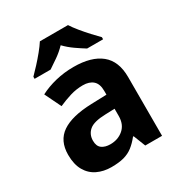

<svg xmlns="http://www.w3.org/2000/svg" viewBox="-181 -892 966 1029"><g transform="rotate(-30 302.0 -378.0)"><path d="M302 -557Q412 -557 470.5 -509.5Q529 -462 529 -364V0H425L396 -74H392Q369 -45 344.5 -26Q320 -7 288.5 1.5Q257 10 211 10Q163 10 124.5 -8.5Q86 -27 64 -65.5Q42 -104 42 -163Q42 -250 103 -291.5Q164 -333 286 -337L381 -340V-364Q381 -407 358.5 -427Q336 -447 296 -447Q256 -447 218 -435.5Q180 -424 142 -407L93 -508Q137 -531 190.5 -544Q244 -557 302 -557ZM323 -251Q251 -249 223 -225Q195 -201 195 -162Q195 -128 215 -113.5Q235 -99 267 -99Q315 -99 348 -127.5Q381 -156 381 -208V-253ZM389 -766Q403 -744 425.5 -716.5Q448 -689 472 -663Q496 -637 514 -619V-606H415Q389 -622 358 -643.5Q327 -665 301 -692Q275 -665 245 -644Q215 -623 189 -606H90V-619Q109 -638 132.5 -663.5Q156 -689 178.5 -716.5Q201 -744 215 -766Z"/></g></svg>

Font: Noto Sans Gurmukhi
Style: Regular
Weight: 400
Designer: Jelle Bosma - Monotype Design Team
Foundry: Monotype Imaging Inc.
Version: Version 2.003